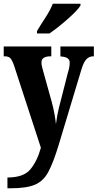

<svg xmlns="http://www.w3.org/2000/svg" viewBox="-22 -786 525 1033"><path d="M18 227H35Q121 227 166.5 207.5Q212 188 238.5 138Q265 88 293 -4L416 -412Q428 -452 443 -467.5Q458 -483 480 -483H483V-536H303V-483L307 -482Q353 -479 353 -450Q353 -424 343 -394L295 -206Q285 -166 279 -118Q277 -139 271.5 -170.5Q266 -202 256 -239L212 -397Q208 -412 204.5 -425.5Q201 -439 201 -450Q201 -483 250 -483H254V-536H-2V-483H3Q22 -483 32 -474.5Q42 -466 53 -435L198 9Q178 81 141.5 125Q105 169 18 169ZM177 -606H244Q287 -635 341 -682.5Q395 -730 411 -756V-766H262Q249 -732 222.5 -691.5Q196 -651 177 -619Z"/></svg>

Font: Noto Serif ExtraCondensed Extra
Style: Regular
Weight: 800
Width: 3
Designer: Monotype Design Team
Foundry: Monotype Imaging Inc.
Version: Version 1.002